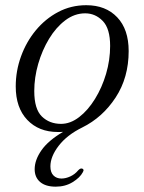

<svg xmlns="http://www.w3.org/2000/svg" viewBox="-20 -486 540 720"><path d="M303.5 -466.5Q376.5 -466.5 419.5 -421.2Q462.5 -376 462.5 -294.5Q462.5 -195 413.5 -120.2Q364.5 -45.5 288.5 -8Q231.5 20 200.2 60.5Q169 101 169 138Q169 160.5 180.5 172Q192 183.5 210.5 183.5Q226.5 183.5 243.8 175.5Q261 167.5 273 153Q281 144.5 287 146Q291 146.5 292.8 150Q294.5 153.5 290.5 160Q280 180 252.5 197Q225 214 189 214Q151 214 130.5 196.5Q110 179 110 148.5Q110 114 135.5 77.5Q161 41 216.5 8.5Q210 9 205.5 9Q201 9 197 9Q125.5 9 82.2 -36.5Q39 -82 39 -162Q39 -220 58.8 -274.5Q78.5 -329 114.2 -372.2Q150 -415.5 198.2 -441Q246.5 -466.5 303.5 -466.5ZM209 -21.5Q244 -21.5 277 -47Q310 -72.5 336.2 -115Q362.5 -157.5 377.8 -209.2Q393 -261 393 -313.5Q393 -379 365.2 -407.5Q337.5 -436 299.5 -436Q259.5 -436 224.8 -409.8Q190 -383.5 164 -340.5Q138 -297.5 123.2 -246.2Q108.5 -195 108.5 -144.5Q108.5 -77 137 -49.2Q165.5 -21.5 209 -21.5Z"/></svg>

Font: Fraunces 9pt Light
Style: Italic
Weight: 300
Italic angle: -16°
Version: Version 1.000;[0bf87f6ff]